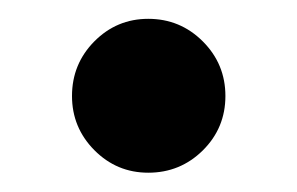

<svg xmlns="http://www.w3.org/2000/svg" viewBox="-20 -317 316 204"><path d="M137.5 -133.5Q104 -133.5 80.2 -157.5Q56.5 -181.5 56.5 -215Q56.5 -249 80.2 -273Q104 -297 137.5 -297Q171.5 -297 195.5 -273Q219.5 -249 219.5 -215Q219.5 -181 195.5 -157.2Q171.5 -133.5 137.5 -133.5Z"/></svg>

Font: League Spartan SemiBold
Style: Regular
Weight: 600
Foundry: The League of Moveable Type
Version: Version 2.002